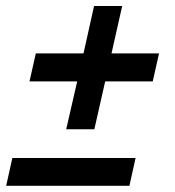

<svg xmlns="http://www.w3.org/2000/svg" viewBox="-34 -610 583 638"><path d="M186 -180.5 222.5 -339.5H64L85 -432.5H243.5L278.5 -590H372L336.5 -432.5H494.5L473.5 -339.5H315.5L279.5 -180.5ZM-13.5 7.5 7 -85H416.5L396 7.5Z"/></svg>

Font: Besley* Heavy
Style: Italic
Weight: 800
Italic angle: -13°
Designer: Owen Earl
Foundry: indestructible type*
Version: Version 3.000; ttfautohint (v1.8.3)